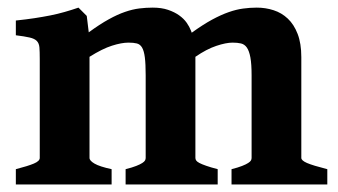

<svg xmlns="http://www.w3.org/2000/svg" viewBox="-20 -489 897 509"><path d="M593.8 0V-40.5Q611.3 -44.9 621.8 -49.1Q632.3 -53.2 637.9 -56.9Q643.6 -60.5 645.3 -63.7Q647 -66.9 647 -70.3V-289.6Q647 -319.3 643.8 -336.7Q640.6 -354 634.5 -362.8Q628.4 -371.6 618.9 -373.8Q609.4 -376 596.7 -376Q579.1 -376 553.5 -367.4Q527.8 -358.9 498 -338.4V-70.3Q498 -66.9 500 -63.7Q502 -60.5 508.3 -57.1Q514.6 -53.7 526.4 -49.6Q538.1 -45.4 557.1 -40.5V0H313V-40.5Q330.6 -44.9 341.1 -49.1Q351.6 -53.2 357.2 -56.9Q362.8 -60.5 364.5 -63.7Q366.2 -66.9 366.2 -70.3V-289.6Q366.2 -319.3 364 -336.7Q361.8 -354 356.7 -362.8Q351.6 -371.6 342.8 -373.8Q334 -376 320.8 -376Q302.2 -376 276.9 -367.9Q251.5 -359.9 217.3 -338.4V-70.3Q217.3 -63 230.7 -55.2Q244.1 -47.4 275.9 -40.5V0H22V-40.5Q54.2 -48.8 69.8 -55.4Q85.4 -62 85.4 -70.3V-332.5Q85.4 -352.1 84.5 -363.3Q83.5 -374.5 77.4 -380.6Q71.3 -386.7 58.3 -389.6Q45.4 -392.6 22 -395.5V-434.6Q49.8 -437.5 72 -440.9Q94.2 -444.3 113.8 -448.2Q133.3 -452.1 151.4 -457.3Q169.4 -462.4 188 -468.8L210 -446.8L215.3 -403.3Q244.6 -424.8 268.1 -437.7Q291.5 -450.7 311.5 -457.5Q331.5 -464.4 349.4 -466.6Q367.2 -468.8 384.8 -468.8Q408.2 -468.8 425.5 -462.9Q442.9 -457 455.1 -448.2Q467.3 -439.5 474.9 -428.7Q482.4 -418 486.3 -407.7L488.3 -402.3Q518.1 -423.8 542 -436.8Q565.9 -449.7 586.2 -456.8Q606.4 -463.9 624.5 -466.3Q642.6 -468.8 660.6 -468.8Q684.1 -468.8 705.3 -461.9Q726.6 -455.1 742.9 -439.7Q759.3 -424.3 769 -399.2Q778.8 -374 778.8 -337.4V-70.3Q778.8 -63.5 793.9 -56.9Q809.1 -50.3 847.7 -40.5V0Z"/></svg>

Font: Gentium Book Basic
Style: Bold
Weight: 700
Designer: J. Victor Gaultney and Annie Olsen
Foundry: SIL International
Version: Version 1.102; 2013; Maintenance release